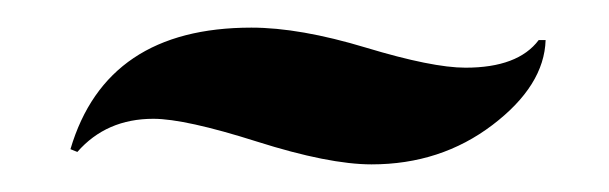

<svg xmlns="http://www.w3.org/2000/svg" viewBox="-20 -700 441 139"><path d="M31 -592Q57 -680 162 -680Q197 -680 245 -665.5Q293 -651 317 -651Q355 -651 370 -671H375Q374 -638 336.5 -609.5Q299 -581 249 -581Q218 -581 166 -597.5Q114 -614 91 -614Q57 -614 36 -590Z"/></svg>

Font: Lobster Two
Style: Regular
Weight: 400
Designer: Pablo Impallari
Foundry: Pablo Impallari. www.impallari.com
Version: Version 1.006